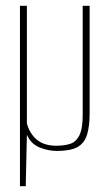

<svg xmlns="http://www.w3.org/2000/svg" viewBox="-20 -515 379 664"><path d="M49 129V-495H73V-88Q83 -52 108 -31.5Q133 -11 175 -11Q202 -11 222.5 -17.5Q243 -24 254.5 -47Q266 -70 266 -118V-495H290V-124Q290 -78 281 -49Q272 -20 248 -6.5Q224 7 177 7Q147 7 117 -5Q87 -17 73 -49L69 129Z"/></svg>

Font: Alumni Sans Thin Thin
Style: Regular
Weight: 250
Version: Version 1.018